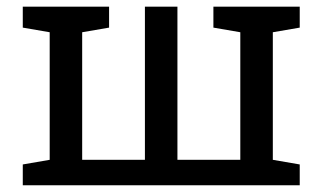

<svg xmlns="http://www.w3.org/2000/svg" viewBox="-20 -548 954 568"><path d="M47.4 0V-61.5L127 -75.2V-452.6L47.4 -466.3V-528.3H223.1H302.7V-466.3L223.1 -452.6V-75.2H408.7V-528.3H504.9V-75.2H690.9V-452.6L611.3 -466.3V-528.3H787.1H866.7V-466.3L787.1 -452.6V-75.2L866.7 -61.5V0Z"/></svg>

Font: Roboto Slab LO
Style: Regular
Weight: 400
Designer: Google
Version: Version 2.000